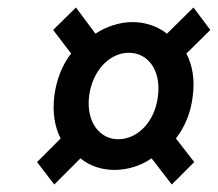

<svg xmlns="http://www.w3.org/2000/svg" viewBox="-20 -586 582 513"><path d="M125 -93 195 -163C220 -142 253 -132 286 -132C319 -132 355 -142 385 -163L439 -93L499 -153L450 -216C474 -247 490 -285 495 -329C501 -374 494 -412 478 -443L542 -506L497 -566L426 -496C401 -516 368 -527 334 -527C301 -527 265 -516 235 -496L183 -566L122 -506L170 -443C146 -412 131 -374 125 -329C120 -285 126 -247 142 -216L79 -153ZM218 -329C227 -399 274 -445 324 -445C375 -445 411 -399 402 -329C394 -260 347 -214 296 -214C246 -214 210 -260 218 -329Z"/></svg>

Font: Falling Sky
Style: CondObl
Weight: 400
Designer: Paul D. Hunt
Foundry: Adobe Systems Incorporated
Version: Version 1.02